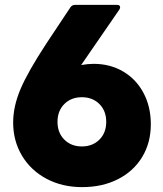

<svg xmlns="http://www.w3.org/2000/svg" viewBox="-20 -754 670 788"><path d="M34 -251Q34 -317 64 -388Q94 -459 170 -575L269 -724Q276 -734 288 -734H460Q473 -734 473 -724Q473 -720 470 -715L313 -487Q341 -492 364 -492Q432 -492 485.5 -460.5Q539 -429 569 -372.5Q599 -316 599 -244Q599 -168 563.5 -109.5Q528 -51 464 -18.5Q400 14 317 14Q235 14 170.5 -20.5Q106 -55 70 -115.5Q34 -176 34 -251ZM416 -254Q416 -299 388 -327Q360 -355 316 -355Q272 -355 244 -327Q216 -299 216 -254Q216 -209 244 -181Q272 -153 316 -153Q360 -153 388 -181Q416 -209 416 -254Z"/></svg>

Font: LINE Seed Sans TH App ExtraBold
Style: Regular
Weight: 800
Designer: Dalton Maag Ltd | Thai characters by Cadson Demak Co.,Ltd.
Foundry: Dalton Maag Ltd
Version: Version 1.003